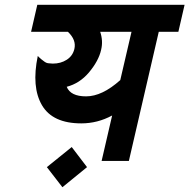

<svg xmlns="http://www.w3.org/2000/svg" viewBox="-20 -653 792 803"><path d="M280 -38 344 46 241 130 176 46ZM201 -387Q234 -387 259 -403Q284 -419 291 -448Q300 -486 264 -520H110L136 -633H752L726 -520H644L519 20H405L449 -170Q388 -137 320 -137Q200 -137 155.5 -213Q111 -289 138 -419Q139 -418 145 -412Q151 -406 153 -405Q155 -404 161.5 -398.5Q168 -393 174 -390.5Q180 -388 188 -388Q190 -388 194 -387.5Q198 -387 201 -387ZM340 -250Q407 -250 483 -318L530 -520H399Q412 -482 403 -445Q393 -399 352 -350Q313 -304 259 -290Q275 -250 340 -250Z"/></svg>

Font: Miedinger
Style: Bold-Italic
Weight: 700
Italic angle: -13°
Version: Version 001.000